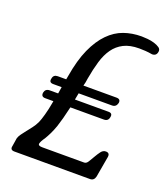

<svg xmlns="http://www.w3.org/2000/svg" viewBox="-124 -751 732 839"><g transform="rotate(20 241.5 -331.5)"><path d="M415 -20Q410 0 392 0H40Q19 0 24 -20L30 -58Q33 -68 41 -79Q49 -90 58.5 -102Q68 -114 78.5 -127.5Q89 -141 97 -158Q103 -171 110.5 -198Q118 -225 123 -254L125 -265H87Q67 -265 70 -285Q74 -304 94 -304H133L138 -335H99Q78 -335 83 -355Q86 -374 106 -374H145L148 -390Q161 -468 184.5 -520Q208 -572 239.5 -604Q271 -636 309 -649.5Q347 -663 391 -663Q402 -663 418.5 -661.5Q435 -660 450 -655.5Q465 -651 475 -644Q485 -637 483 -625Q480 -605 460 -605Q443 -608 428 -609Q413 -610 399 -610Q356 -610 327.5 -595.5Q299 -581 280.5 -555Q262 -529 251 -492Q240 -455 232 -409L229 -390L225 -374H379Q399 -374 396 -355Q391 -335 372 -335H217L211 -304H367Q387 -304 383 -285Q380 -265 360 -265H204Q197 -234 190.5 -210Q184 -186 178 -168Q170 -146 162 -129.5Q154 -113 146 -100Q133 -82 130 -70Q128 -59 148 -59H343Q353 -59 360.5 -71Q368 -83 376.5 -98Q385 -113 394 -125Q403 -137 416 -137Q435 -137 432 -117Z"/></g></svg>

Font: Jura
Style: Italic
Weight: 400
Designer: Ed Merritt
Foundry: Ten by Twenty
Version: Version 1.007